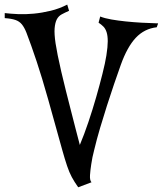

<svg xmlns="http://www.w3.org/2000/svg" viewBox="-110 -755 694 819"><path d="M23.4 -559.6Q11.7 -592.8 2.9 -615.2Q-5.9 -637.7 -16.6 -650.9Q-27.3 -664.1 -44.4 -669.9Q-61.5 -675.8 -89.8 -677.7V-699.2Q-65.4 -696.3 -33.2 -694.8Q-1 -693.4 34.2 -696.8Q69.3 -700.2 106 -709Q142.6 -717.8 176.8 -735.4L184.6 -709Q167 -701.2 153.3 -693.8Q139.6 -686.5 132.3 -672.4Q125 -658.2 123 -634.3Q121.1 -610.4 127 -570.3Q129.9 -550.8 136.2 -519Q142.6 -487.3 151.4 -449.2Q160.2 -411.1 170.9 -368.7Q181.6 -326.2 192.4 -284.2Q203.1 -242.2 212.9 -204.1Q222.7 -166 230.5 -136.7Q249 -180.7 267.1 -234.4Q285.2 -288.1 300.3 -340.8Q315.4 -393.6 327.1 -440.4Q338.9 -487.3 343.8 -518.6Q349.6 -555.7 349.6 -579.1Q349.6 -602.5 344.7 -617.7Q339.8 -632.8 331.1 -641.6Q322.3 -650.4 310.5 -658.2L317.4 -684.6Q336.9 -676.8 365.2 -671.9Q393.6 -667 426.3 -663.6Q459 -660.2 494.1 -658.2Q529.3 -656.2 564.5 -655.3L558.6 -638.7Q505.9 -632.8 469.2 -593.8Q432.6 -554.7 405.3 -478.5Q391.6 -440.4 376.5 -396Q361.3 -351.6 346.2 -304.2Q331.1 -256.8 316.9 -209Q302.7 -161.1 292 -116.2Q283.2 -83 279.3 -54.7Q275.4 -30.3 273.9 -7.8Q272.5 14.6 280.3 22.5L223.6 43.9Q207 20.5 196.3 0.5Q185.5 -19.5 176.3 -46.9Q167 -74.2 155.8 -114.3Q144.5 -154.3 127 -217.8Q109.4 -281.2 95.7 -330.1Q82 -378.9 69.8 -418.9Q57.6 -459 46.4 -492.7Q35.2 -526.4 23.4 -559.6Z"/></svg>

Font: Mystery Quest
Style: Regular
Weight: 400
Designer: Squid
Foundry: Font Diner, Inc DBA Sideshow
Version: Version 1.000